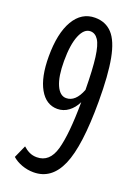

<svg xmlns="http://www.w3.org/2000/svg" viewBox="-140 -766 582 831"><g transform="rotate(20 151.5 -350.0)"><path d="M126 10Q98 10 72 0.5Q46 -9 28 -25L54 -83Q67 -71 82.5 -63.5Q98 -56 117 -56Q176 -56 196 -127Q216 -198 217 -346Q203 -317 180 -300Q157 -283 129 -283Q77 -283 47 -336Q17 -389 17 -484Q17 -591 52 -650.5Q87 -710 149 -710Q198 -710 228.5 -677Q259 -644 273 -570Q287 -496 287 -374Q287 -169 248 -79.5Q209 10 126 10ZM86 -488Q86 -417 103 -378.5Q120 -340 149 -340Q192 -340 216 -402Q215 -497 208 -550.5Q201 -604 186.5 -626Q172 -648 150 -648Q121 -648 103.5 -606Q86 -564 86 -488Z"/></g></svg>

Font: Georama ExtraCondensed
Style: Regular
Weight: 400
Width: 2
Designer: Jean-Baptiste Levee
Foundry: Production Type
Version: Version 1.000